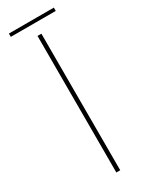

<svg xmlns="http://www.w3.org/2000/svg" viewBox="-204 -815 666 855"><g transform="rotate(-30 129.0 -387.5)"><path d="M119 -702H139V0H119ZM14 -775H245V-758H14Z"/></g></svg>

Font: Josefin Sans Thin Thin
Style: Regular
Weight: 250
Version: Version 2.001